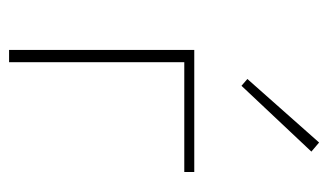

<svg xmlns="http://www.w3.org/2000/svg" viewBox="-170 -553 723 423"><g transform="rotate(90 191.5 -341.5)"><path d="M169 -512 154 -525 294 -683 314 -666ZM359 -386H117V0H90V-408H359Z"/></g></svg>

Font: Ysabeau Infant Extralight
Style: Regular
Weight: 200
Designer: Christian Thalmann (Catharsis Fonts)
Version: Version 0.003